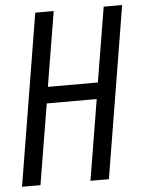

<svg xmlns="http://www.w3.org/2000/svg" viewBox="-53 -777 606 819"><g transform="rotate(-5 250.5 -367.5)"><path d="M8 0 129 -735H208L155 -415H369L422 -735H501L380 0H301L358 -345H144L87 0Z"/></g></svg>

Font: Iosevka
Style: Italic
Weight: 400
Italic angle: -9°
Monospace: yes
Designer: Belleve Invis
Foundry: Belleve Invis
Version: Version 32.5.0; ttfautohint (v1.8.4)